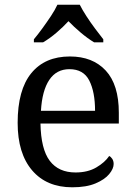

<svg xmlns="http://www.w3.org/2000/svg" viewBox="-20 -786 575 816"><path d="M287 10Q178 10 116.5 -62Q55 -134 55 -264Q55 -404 113 -475Q171 -546 277 -546Q374 -546 429.5 -486Q485 -426 485 -307V-261H152Q154 -152 191.5 -102.5Q229 -53 301 -53Q353 -53 389.5 -74.5Q426 -96 444 -123Q451 -120 457 -111Q463 -102 463 -89Q463 -69 444 -46Q425 -23 386 -6.5Q347 10 287 10ZM384 -315Q384 -395 359.5 -443.5Q335 -492 275 -492Q220 -492 189.5 -446.5Q159 -401 154 -315ZM124 -619Q140 -638 159 -664Q178 -690 196 -717Q214 -744 224 -766H319Q330 -744 347.5 -717Q365 -690 384.5 -664Q404 -638 419 -619V-606H380Q352 -623 323 -647.5Q294 -672 271 -696Q249 -672 220.5 -647.5Q192 -623 163 -606H124Z"/></svg>

Font: Noto Serif Dives Akuru
Style: Regular
Weight: 400
Designer: Fernando Caro
Foundry: Fernando Caro
Version: Version 2.000; ttfautohint (v1.8.4.7-5d5b)